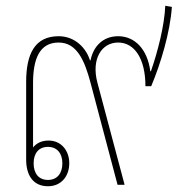

<svg xmlns="http://www.w3.org/2000/svg" viewBox="-20 -643 640 668"><path d="M147 5C193 5 221 -30 221 -75C221 -119 193 -154 149 -154C125 -154 107 -145 95 -130V-354C95 -437 117 -495 184 -495C247 -495 274 -434 295 -355L389 0H413V-2L319 -355C297 -437 333 -495 391 -495C448 -495 486 -439 486 -343H506C539 -421 572 -531 578 -619L555 -623C552 -553 529 -464 505 -395H503C493 -472 449 -517 391 -517C337 -517 304 -480 295 -433H293C281 -473 243 -517 184 -517C101 -517 71 -455 71 -358V-88C71 -31 97 5 147 5ZM147 -17C115 -17 97 -39 97 -75C97 -110 115 -132 147 -132C178 -132 197 -110 197 -75C197 -39 178 -17 147 -17Z"/></svg>

Font: Noto Sans Thai Looped SemiCondensed Thin
Style: Regular
Weight: 100
Width: 4
Designer: Sasikarn Vongin, Ben Mitchell
Foundry: The Fontpad Ltd
Version: Version 1.001